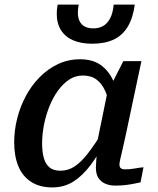

<svg xmlns="http://www.w3.org/2000/svg" viewBox="-20 -807 689 839"><path d="M501 -364 462 -334Q454 -378 439.5 -410Q425 -442 401.5 -459.5Q378 -477 342 -477Q309 -477 282 -459Q255 -441 233 -410.5Q211 -380 195.5 -341Q180 -302 172 -260.5Q164 -219 164 -180Q164 -142 172 -115Q180 -88 197.5 -74.5Q215 -61 244 -61Q278 -61 306.5 -80Q335 -99 364 -136.5Q393 -174 427 -229L446 -198Q412 -134 376.5 -86.5Q341 -39 300.5 -13.5Q260 12 209 12Q154 12 116.5 -12Q79 -36 60.5 -80Q42 -124 42 -185Q42 -237 55 -289Q68 -341 93 -387.5Q118 -434 153.5 -470Q189 -506 233.5 -527Q278 -548 330 -548Q384 -548 418.5 -524Q453 -500 473 -458.5Q493 -417 501 -364ZM598 -540 528 -210Q520 -173 514 -148Q508 -123 505 -109Q502 -95 502 -88Q502 -77 508 -72Q514 -67 526 -67Q549 -67 570.5 -71Q592 -75 607 -76L594 -10Q579 -7 561.5 -3.5Q544 0 525 2Q506 4 484 4Q458 4 438.5 -5Q419 -14 409 -31Q399 -48 399 -74Q399 -84 400.5 -105.5Q402 -127 405 -157L397 -148L451 -412L458 -420L519 -540ZM383 -616Q438 -616 476.5 -634Q515 -652 538 -690Q561 -728 569 -787H477Q473 -748 460.5 -725.5Q448 -703 430 -693Q412 -683 388 -683Q362 -683 345.5 -694Q329 -705 323 -727.5Q317 -750 324 -787H232Q230 -776 229 -767Q228 -758 228 -747Q228 -704 247 -674.5Q266 -645 300.5 -630.5Q335 -616 383 -616Z"/></svg>

Font: Roboto Serif Medium
Style: Italic
Weight: 500
Italic angle: -10°
Designer: Greg Gazdowicz
Foundry: Commercial Type
Version: Version 1.008